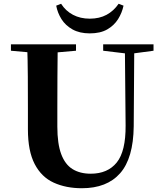

<svg xmlns="http://www.w3.org/2000/svg" viewBox="-20 -979 863 1018"><path d="M278 -949 304 -959Q328 -921 367 -900.5Q406 -880 456 -880Q507 -880 545 -900.5Q583 -921 609 -959L635 -949Q627 -911 606 -877.5Q585 -844 548.5 -823Q512 -802 456 -802Q402 -802 364.5 -823Q327 -844 306 -877.5Q285 -911 278 -949ZM414 19Q330 19 265 -10.5Q200 -40 164 -109Q128 -178 128 -293V-403Q128 -488 127.5 -573.5Q127 -659 124 -744H286Q285 -659 284.5 -574Q284 -489 284 -403V-308Q284 -217 304.5 -162Q325 -107 364.5 -82.5Q404 -58 461 -58Q551 -58 599 -117.5Q647 -177 646 -314L642 -744H692L689 -309Q687 -140 617 -60.5Q547 19 414 19ZM38 -710V-744H383V-710L223 -696H195ZM527 -710V-744H794V-710L682 -695H652Z"/></svg>

Font: Noto Serif TC ExtraBold
Style: Regular
Weight: 800
Designer: Ryoko NISHIZUKA 西塚涼子 (kana & ideographs); Frank Grießhammer (Latin, Greek & Cyrillic); Wenlong ZHANG 张文龙 (bopomofo); San
Foundry: Adobe
Version: Version 2.002-H1;hotconv 1.1.0;makeotfexe 2.6.0